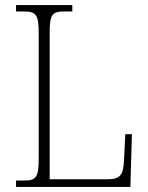

<svg xmlns="http://www.w3.org/2000/svg" viewBox="-20 -734 583 754"><path d="M43 0H492L498 -207H472L467 -104C464 -50 455 -30 402 -30H175V-606C175 -679 186 -689 234 -689H264V-714H43V-689H72C120 -689 132 -679 132 -605V-109C132 -35 120 -25 73 -25H43Z"/></svg>

Font: Noto Serif Hebrew SemiCondensed ExtraLight
Style: Regular
Weight: 200
Width: 4
Designer: Monotype Design Team
Foundry: Monotype Imaging Inc.
Version: Version 2.004